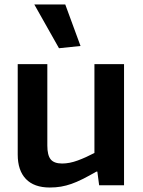

<svg xmlns="http://www.w3.org/2000/svg" viewBox="-20 -826 636 856"><path d="M202 10Q132 10 95.5 -28Q59 -66 59 -137V-540H191V-177Q191 -134 206 -115.5Q221 -97 257 -97Q290 -97 326.5 -110.5Q363 -124 401 -144V-540H533V0H422L414 -61H410Q375 -41 348 -27.5Q321 -14 298 -6Q275 2 252 6Q229 10 202 10ZM243 -611 133 -806H271L339 -621Z"/></svg>

Font: Encode Sans Narrow
Style: SemiBold
Weight: 600
Designer: Pablo Impallari, Andres Torresi
Foundry: Pablo Impallari, Andres Torresi
Version: Version 1.000; ttfautohint (v1.00) -l 8 -r 50 -G 200 -x 14 -